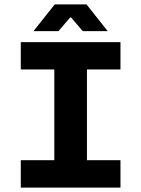

<svg xmlns="http://www.w3.org/2000/svg" viewBox="-20 -850 640 870"><path d="M131.8 -709 228 -830.1H372.1L467.8 -709H355L301.8 -771H297.9L245.1 -709ZM74.2 0V-124H226.1V-535.2H74.2V-659.2H525.9V-535.2H374V-124H525.9V0Z"/></svg>

Font: Office Code Pro Bold
Style: Regular
Weight: 700
Designer: Nathan Rutzky & Paul D. Hunt
Foundry: Adobe Systems Incorporated
Version: Version 1.004;PS 001.004;hotconv 1.0.70;makeotf.lib2.5.58329